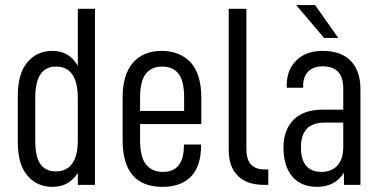

<svg xmlns="http://www.w3.org/2000/svg" viewBox="-20 -725 1492 753"><path d="M49.8 -168V-348.6Q49.8 -437.5 87.9 -481.4Q125 -525.4 185.5 -525.4Q252 -525.4 285.2 -466.8V-690.4H352.5V0H285.2V-46.9Q251 7.8 185.5 7.8Q125 7.8 87.9 -36.1Q49.8 -79.1 49.8 -168ZM285.2 -174.8V-339.8Q285.2 -463.9 199.2 -463.9Q118.2 -463.9 118.2 -340.8V-175.8Q118.2 -109.4 138.7 -81.1Q159.2 -52.7 199.2 -52.7Q241.2 -52.7 263.7 -84Q285.2 -114.3 285.2 -174.8Z M529.3 -238.3V-176.8Q529.3 -108.4 552.7 -80.1Q576.2 -50.8 619.1 -50.8Q701.2 -50.8 701.2 -154.3V-158.2H768.6V-155.3Q768.6 -73.2 729.5 -33.2Q690.4 7.8 617.2 7.8Q460.9 7.8 460.9 -175.8V-342.8Q460.9 -432.6 502 -479.5Q542 -525.4 614.3 -525.4Q685.5 -525.4 728.5 -479.5Q769.5 -432.6 769.5 -342.8V-238.3ZM529.3 -340.8V-290H702.1V-342.8Q702.1 -408.2 679.7 -436.5Q658.2 -463.9 615.2 -463.9Q574.2 -463.9 551.8 -435.5Q529.3 -407.2 529.3 -340.8Z M877 -136.7V-690.4H946.3V-139.6Q946.3 -60.5 1017.6 -60.5H1032.2V0H1015.6Q948.2 0 913.1 -35.2Q877 -70.3 877 -136.7Z M1393.6 -375V0H1329.1V-47.9Q1293.9 7.8 1223.6 7.8Q1160.2 7.8 1126 -33.2Q1091.8 -73.2 1091.8 -146.5Q1091.8 -215.8 1131.8 -255.9Q1170.9 -294.9 1246.1 -294.9H1326.2V-377.9Q1326.2 -464.8 1246.1 -464.8Q1209 -464.8 1189.5 -445.3Q1168.9 -424.8 1168.9 -388.7V-380.9H1104.5V-389.6Q1104.5 -453.1 1143.6 -489.3Q1180.7 -525.4 1246.1 -525.4Q1317.4 -525.4 1355.5 -486.3Q1393.6 -447.3 1393.6 -375ZM1326.2 -148.4V-244.1H1252.9Q1160.2 -244.1 1160.2 -147.5Q1160.2 -51.8 1240.2 -50.8Q1280.3 -50.8 1303.7 -76.2Q1326.2 -101.6 1326.2 -148.4ZM1251 -576.2 1141.6 -705.1H1215.8L1306.6 -576.2Z"/></svg>

Font: Dinish Condensed
Style: Regular
Weight: 400
Width: 3
Designer: Bert Driehuis
Foundry: Playbeing
Version: Version 3.006; git-39231f3c-release